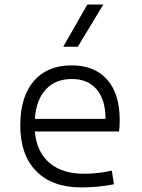

<svg xmlns="http://www.w3.org/2000/svg" viewBox="-20 -815 626 845"><path d="M338.4 9.8Q210 9.8 139.6 -61.5Q69.3 -132.8 69.3 -263.7Q69.3 -389.2 128.7 -458.3Q188 -527.3 295.4 -527.3Q396 -527.3 451.4 -464.8Q506.8 -402.3 506.8 -287.1Q506.8 -256.8 503.9 -236.3H133.3Q141.1 -147 197.3 -98.6Q253.4 -50.3 350.1 -50.3Q410.6 -50.3 472.2 -64L481.4 -3.9Q447.3 2.9 410.2 6.3Q373 9.8 338.4 9.8ZM133.3 -292H444.3Q444.3 -376 405.5 -421.6Q366.7 -467.3 296.4 -467.3Q224.1 -467.3 181.6 -421.4Q139.2 -375.5 133.3 -292ZM258.3 -609.4 364.3 -794.9H434.6L322.3 -609.4Z"/></svg>

Font: CaskaydiaMono NF Light
Style: Regular
Weight: 300
Designer: Aaron Bell
Foundry: Saja Typeworks
Version: Version 2111.001; ttfautohint (v1.8.4);Nerd Fonts 3.1.1